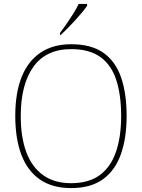

<svg xmlns="http://www.w3.org/2000/svg" viewBox="-20 -951 726 981"><path d="M343 10Q248 10 184.5 -33.5Q121 -77 89.5 -159.5Q58 -242 58 -359Q58 -476 90.5 -557.5Q123 -639 187 -682Q251 -725 344 -725Q446 -725 508 -681.5Q570 -638 598.5 -556Q627 -474 627 -358Q627 -247 598 -164Q569 -81 506.5 -35.5Q444 10 343 10ZM343 -15Q434 -15 490 -56.5Q546 -98 572.5 -175Q599 -252 599 -358Q599 -466 574 -542.5Q549 -619 493 -659.5Q437 -700 344 -700Q215 -700 150.5 -609.5Q86 -519 86 -358Q86 -250 114.5 -173.5Q143 -97 200.5 -56Q258 -15 343 -15ZM287 -784Q302 -803 320 -829Q338 -855 355 -882Q372 -909 382 -931H425V-921Q416 -908 399.5 -888Q383 -868 363 -846Q343 -824 323.5 -804.5Q304 -785 289 -771H287Z"/></svg>

Font: Noto Serif Armenian Thin
Style: Regular
Weight: 250
Version: Version 2.007